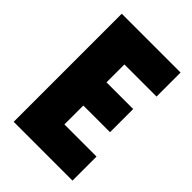

<svg xmlns="http://www.w3.org/2000/svg" viewBox="-213 -812 904 904"><g transform="rotate(45 239.0 -360.0)"><path d="M50.8 0V-719.7H442.4V-559.6H228.5V-440.4H406.2V-286.1H228.5V-160.2H442.4V0Z"/></g></svg>

Font: Reddit Sans Condensed Black
Style: Regular
Weight: 900
Designer: Stephen Hutchings
Foundry: Reddit
Version: Version 1.014